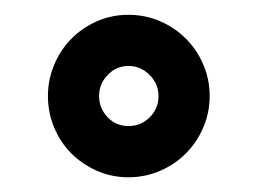

<svg xmlns="http://www.w3.org/2000/svg" viewBox="-20 -736 352 262"><path d="M266.1 -605Q266.1 -582 257.3 -561.8Q248.5 -541.5 233.6 -526.6Q218.8 -511.7 198.5 -502.9Q178.2 -494.1 155.3 -494.1Q132.3 -494.1 112.3 -502.9Q92.3 -511.7 77.4 -526.6Q62.5 -541.5 54 -561.8Q45.4 -582 45.4 -605Q45.4 -627.4 54 -647.7Q62.5 -668 77.4 -683.1Q92.3 -698.2 112.3 -707Q132.3 -715.8 155.3 -715.8Q178.2 -715.8 198.5 -707Q218.8 -698.2 233.6 -683.3Q248.5 -668.5 257.3 -648.2Q266.1 -627.9 266.1 -605ZM196.3 -605Q196.3 -621.6 184.1 -633.8Q171.9 -646 155.3 -646Q138.7 -646 127 -633.8Q115.2 -621.6 115.2 -605Q115.2 -588.4 126.7 -576.2Q138.2 -564 155.3 -564Q172.4 -564 184.3 -575.9Q196.3 -587.9 196.3 -605Z"/></svg>

Font: Aclonica
Style: Regular
Weight: 400
Version: Version 1.001